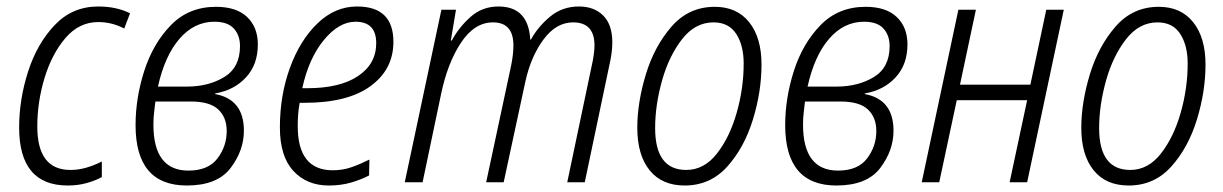

<svg xmlns="http://www.w3.org/2000/svg" viewBox="-20 -562 3771 592"><path d="M189 10Q220 10 247 2.5Q274 -5 294 -16V-64Q270 -52 246 -45Q222 -38 197 -38Q95 -38 95 -172Q95 -248 117.5 -322Q140 -396 182 -445Q224 -494 283 -494Q325 -494 363 -474L381 -521Q339 -542 283 -542Q203 -542 148.5 -484.5Q94 -427 66.5 -341Q39 -255 39 -169Q39 10 189 10Z M556 10Q650 10 691 -44Q732 -98 732 -159Q732 -256 643 -272L644 -274Q702 -284 738.5 -323.5Q775 -363 775 -425Q775 -478 742 -509.5Q709 -541 646 -541Q562 -541 507 -484.5Q452 -428 425 -344Q398 -260 398 -176Q398 10 556 10ZM467 -295Q488 -390 533.5 -442.5Q579 -495 641 -495Q682 -495 701 -474Q720 -453 720 -420Q720 -354 671.5 -324.5Q623 -295 556 -295ZM561 -36Q453 -36 453 -178Q453 -200 455.5 -218.5Q458 -237 459 -249H568Q627 -249 653 -224.5Q679 -200 679 -158Q679 -111 650.5 -73.5Q622 -36 561 -36Z M994 10Q1031 10 1062 1Q1093 -8 1118 -21L1119 -70Q1091 -56 1064 -46.5Q1037 -37 1006 -37Q898 -37 898 -173Q898 -214 904 -245H919Q1052 -245 1122.5 -296.5Q1193 -348 1193 -433Q1193 -542 1081 -542Q1013 -542 959 -490Q905 -438 874 -353Q843 -268 843 -169Q843 -80 884.5 -35Q926 10 994 10ZM912 -290Q932 -382 978.5 -438.5Q1025 -495 1076 -495Q1140 -495 1140 -429Q1140 -365 1084 -327.5Q1028 -290 927 -290Z M1228 0H1283L1340 -272Q1360 -368 1401.5 -430.5Q1443 -493 1500 -493Q1563 -493 1563 -422Q1563 -394 1556 -360L1479 0H1533L1600 -311Q1617 -388 1656 -440.5Q1695 -493 1747 -493Q1813 -493 1813 -422Q1813 -396 1804 -357L1729 0H1783L1858 -357Q1868 -399 1868 -431Q1868 -486 1840 -514Q1812 -542 1765 -542Q1714 -542 1676.5 -511Q1639 -480 1617 -440H1615Q1609 -542 1517 -542Q1467 -542 1431 -510Q1395 -478 1373 -437H1370L1386 -532H1341Z M2091 10Q2170 10 2222.5 -48.5Q2275 -107 2301.5 -193.5Q2328 -280 2328 -363Q2328 -446 2290 -493.5Q2252 -541 2184 -541Q2104 -541 2051 -480.5Q1998 -420 1971.5 -333Q1945 -246 1945 -168Q1945 -84 1983 -37Q2021 10 2091 10ZM2096 -38Q2000 -38 2000 -167Q2000 -237 2021 -312.5Q2042 -388 2082.5 -440.5Q2123 -493 2180 -493Q2227 -493 2250 -457.5Q2273 -422 2273 -366Q2273 -290 2251.5 -214.5Q2230 -139 2190.5 -88.5Q2151 -38 2096 -38Z M2559 10Q2653 10 2694 -44Q2735 -98 2735 -159Q2735 -256 2646 -272L2647 -274Q2705 -284 2741.5 -323.5Q2778 -363 2778 -425Q2778 -478 2745 -509.5Q2712 -541 2649 -541Q2565 -541 2510 -484.5Q2455 -428 2428 -344Q2401 -260 2401 -176Q2401 10 2559 10ZM2470 -295Q2491 -390 2536.5 -442.5Q2582 -495 2644 -495Q2685 -495 2704 -474Q2723 -453 2723 -420Q2723 -354 2674.5 -324.5Q2626 -295 2559 -295ZM2564 -36Q2456 -36 2456 -178Q2456 -200 2458.5 -218.5Q2461 -237 2462 -249H2571Q2630 -249 2656 -224.5Q2682 -200 2682 -158Q2682 -111 2653.5 -73.5Q2625 -36 2564 -36Z M2822 0 2935 -532H2989L2940 -301H3157L3206 -532H3260L3147 0H3093L3147 -253H2930L2876 0Z M3460 10Q3539 10 3591.5 -48.5Q3644 -107 3670.5 -193.5Q3697 -280 3697 -363Q3697 -446 3659 -493.5Q3621 -541 3553 -541Q3473 -541 3420 -480.5Q3367 -420 3340.5 -333Q3314 -246 3314 -168Q3314 -84 3352 -37Q3390 10 3460 10ZM3465 -38Q3369 -38 3369 -167Q3369 -237 3390 -312.5Q3411 -388 3451.5 -440.5Q3492 -493 3549 -493Q3596 -493 3619 -457.5Q3642 -422 3642 -366Q3642 -290 3620.5 -214.5Q3599 -139 3559.5 -88.5Q3520 -38 3465 -38Z"/></svg>

Font: Noto Sans Display SemiCondensed Light
Style: Italic
Weight: 300
Width: 4
Italic angle: -12°
Designer: Monotype Design Team
Foundry: Monotype Imaging Inc.
Version: Version 1.900